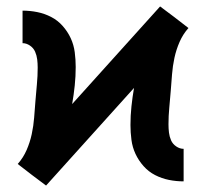

<svg xmlns="http://www.w3.org/2000/svg" viewBox="-20 -563 640 596"><path d="M123 13 79 -20 35 -54Q52 -73 62.5 -97Q73 -121 78.5 -146.5Q84 -172 86 -198Q88 -224 90 -249.5Q92 -275 94.5 -301Q97 -327 97 -353Q97 -366 95.5 -378.5Q94 -391 89 -402.5Q84 -414 73 -421.5Q62 -429 50 -429V-530Q73 -530 95.5 -525.5Q118 -521 138.5 -510.5Q159 -500 174.5 -482.5Q190 -465 199.5 -444.5Q209 -424 212 -401Q215 -378 215 -355Q215 -326 212 -297.5Q209 -269 204 -240L477 -543L521 -510L565 -476Q548 -457 537.5 -433Q527 -409 521.5 -383.5Q516 -358 514 -332Q512 -306 510 -280.5Q508 -255 505.5 -229Q503 -203 503 -177Q503 -164 504.5 -151.5Q506 -139 511 -127.5Q516 -116 527 -108.5Q538 -101 550 -101V0Q527 0 504.5 -4.5Q482 -9 461.5 -19.5Q441 -30 425.5 -47.5Q410 -65 400.5 -85.5Q391 -106 388 -129Q385 -152 385 -175Q385 -204 388 -232.5Q391 -261 396 -290Z"/></svg>

Font: Iosevka Slab Extended
Style: Bold
Weight: 700
Width: 7
Monospace: yes
Designer: Belleve Invis
Foundry: Belleve Invis
Version: Version 11.1.0; ttfautohint (v1.8.3)